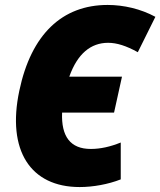

<svg xmlns="http://www.w3.org/2000/svg" viewBox="-20 -746 648 776"><path d="M302 10C356 10 417 -1 468 -21V-170C426 -153 386 -144 347 -144C264 -144 227 -195 231 -291H441L473 -436H260C293 -529 347 -573 417 -573C452 -573 490 -561 537 -535L608 -678C549 -710 480 -726 415 -726C232 -726 106 -608 58 -379C7 -138 103 10 302 10Z"/></svg>

Font: Noto Sans SemiCondensed Black
Style: Italic
Weight: 900
Width: 4
Italic angle: -12°
Designer: Monotype Design Team
Foundry: Monotype Imaging Inc.
Version: Version 2.013